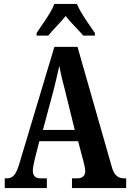

<svg xmlns="http://www.w3.org/2000/svg" viewBox="-20 -951 658 971"><path d="M165 -784V-771H224C246 -799 287 -838 312 -870C336 -838 378 -799 401 -771H460V-784C434 -822 387 -886 369 -931H255C238 -886 190 -822 165 -784ZM4 0H217V-49H186C156 -49 146 -65 146 -89C146 -107 154 -135 157 -151L179 -237H375L401 -139C405 -124 411 -100 411 -85C411 -61 395 -49 371 -49H344V0H618V-49H610C578 -49 558 -63 546 -105L372 -714H255L78 -124C60 -62 42 -49 13 -49H4ZM197 -294 250 -491C261 -534 271 -578 280 -618C287 -578 298 -534 311 -485L358 -294Z"/></svg>

Font: Noto Serif Bengali ExtraCondensed
Style: Bold
Weight: 700
Width: 2
Designer: Juan Bruce, Universal Thirst, Indian Type Foundry and the Monotype Design Team.
Foundry: Monotype Imaging Inc.
Version: Version 2.003